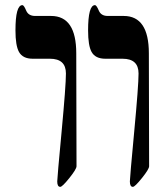

<svg xmlns="http://www.w3.org/2000/svg" viewBox="-20 -725 634 745"><path d="M558.6 -80.1Q558.6 -68.8 531 -34.4Q503.4 0 495.6 0Q483.9 0 483.9 -21Q483.9 -34.2 500.7 -213.6Q517.6 -393.1 517.6 -439.9Q517.6 -497.1 455.6 -497.1H388.7Q350.1 -497.1 335.4 -523.4Q321.8 -547.9 321.8 -606.9Q321.8 -705.1 348.6 -705.1Q354.5 -705.1 363.3 -684.1Q372.1 -663.1 397.9 -663.1H460Q557.6 -663.1 557.6 -518.1ZM276.9 -80.1Q276.9 -68.8 249.3 -34.4Q221.7 0 213.9 0Q202.1 0 202.1 -21Q202.1 -34.2 219 -213.6Q235.8 -393.1 235.8 -439.9Q235.8 -497.1 173.8 -497.1H106.9Q68.4 -497.1 53.7 -523.4Q40 -547.9 40 -606.9Q40 -705.1 66.9 -705.1Q72.8 -705.1 81.5 -684.1Q90.3 -663.1 116.2 -663.1H178.2Q275.9 -663.1 275.9 -518.1Z"/></svg>

Font: Ezra SIL SR
Style: Regular
Weight: 400
Designer: Development by SIL's NRSI team. OpenType tables by Ralph Hancock ( hancock@dircon.co.uk ).
Foundry: Development by SIL's NRSI team.
Version: Version 2.51; 2007